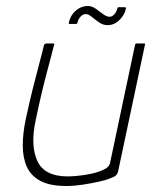

<svg xmlns="http://www.w3.org/2000/svg" viewBox="-20 -617 535 641"><path d="M202 4Q147 4 115 -13Q83 -30 69.5 -60.5Q56 -91 56 -131.5Q56 -172 66 -219Q77 -271 89.5 -321Q102 -371 112.5 -410Q123 -449 127 -467Q129 -470 131.5 -471Q134 -472 138 -472H155Q160 -472 161 -471Q162 -470 160 -465Q158 -457 151.5 -432Q145 -407 135.5 -371.5Q126 -336 116.5 -295Q107 -254 99 -215Q81 -132 104.5 -80Q128 -28 207 -28Q217 -28 239 -30Q261 -32 284.5 -37Q308 -42 326 -50.5Q344 -59 347 -71L431 -468Q432 -470 433 -471Q434 -472 435 -472H461Q463 -472 464 -471Q465 -470 464 -468L375 -48Q373 -36 366 -30.5Q359 -25 341 -19Q334 -16 310 -10.5Q286 -5 256.5 -0.5Q227 4 202 4ZM214 -537Q208 -537 210 -542Q215 -566 233 -581.5Q251 -597 273 -597Q287 -597 299.5 -588Q312 -579 324 -570Q336 -561 346 -561Q354 -561 361.5 -569Q369 -577 371 -587Q372 -590 373 -591.5Q374 -593 375 -593H396Q402 -593 400 -587Q396 -567 378.5 -550Q361 -533 339 -533Q324 -533 310.5 -542.5Q297 -552 286 -561Q275 -570 266 -570Q257 -570 249 -561.5Q241 -553 239 -542Q237 -537 234 -537Z"/></svg>

Font: Glory Thin Thin
Style: Italic
Weight: 250
Italic angle: -12°
Version: Version 1.011